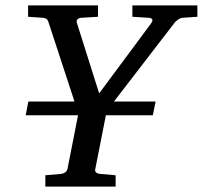

<svg xmlns="http://www.w3.org/2000/svg" viewBox="-20 -691 751 711"><path d="M654.8 -625Q647.5 -624 640.1 -618.9Q632.8 -613.8 628.9 -609.9L401.9 -314.9H556.2L545.9 -264.2H372.1L333 -65.9Q330.6 -58.6 335 -53.2Q339.4 -47.9 352.1 -46.9L408.2 -42V0H147.9V-42L206.1 -46.9Q214.8 -47.9 221.2 -52.5Q227.5 -57.1 230 -65.9L269 -264.2H75.2L85 -314.9H255.9L159.2 -609.9Q155.8 -619.6 150.6 -621.8Q145.5 -624 140.1 -625L84 -628.9V-670.9H342.8V-628.9L278.8 -625Q270.5 -624 266.4 -618.7Q262.2 -613.3 265.1 -605L347.2 -345.2L540 -605Q542 -608.4 543.5 -611.6Q544.9 -614.7 544.4 -617.4Q543.9 -620.1 541.3 -622.1Q538.6 -624 532.2 -625L470.2 -628.9V-670.9H710.9V-628.9Z"/></svg>

Font: Charis SIL
Style: Italic
Weight: 400
Italic angle: -11°
Foundry: SIL International
Version: Version 4.112